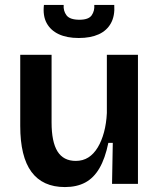

<svg xmlns="http://www.w3.org/2000/svg" viewBox="-20 -745 649 778"><path d="M243 13Q153 13 107.5 -48.5Q62 -110 62 -235V-523H189V-249Q189 -170 213 -131.5Q237 -93 287 -93Q316 -93 338 -107Q360 -121 376 -147.5Q392 -174 401.5 -209.5Q411 -245 413 -287V-523H539V-216V0H434L437 -166H419Q406 -103 383 -63.5Q360 -24 325.5 -5.5Q291 13 243 13ZM158 -725H238Q236 -701 249.5 -683Q263 -665 302 -665Q339 -665 351.5 -683Q364 -701 362 -725H443Q446 -681 429.5 -651Q413 -621 380 -606Q347 -591 299 -591Q251 -591 218 -606.5Q185 -622 169 -651.5Q153 -681 158 -725Z"/></svg>

Font: Bricolage Grotesque 16pt SemiBold
Style: Regular
Weight: 600
Version: Version 1.001;gftools[0.9.33.dev8+g029e19f]